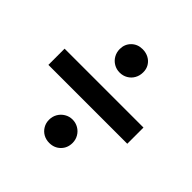

<svg xmlns="http://www.w3.org/2000/svg" viewBox="-154 -721 827 827"><g transform="rotate(45 260.0 -307.0)"><path d="M188.5 -522.5Q188.5 -552.2 208.5 -572Q228.5 -591.8 258.8 -591.8Q279.3 -591.8 295.9 -583Q312.5 -574.2 322 -558.3Q331.5 -542.5 331.1 -522.5Q331.1 -502.4 321.8 -485.8Q312.5 -469.2 296.1 -459.7Q279.8 -450.2 259.8 -450.2Q240.2 -450.2 223.9 -459.7Q207.5 -469.2 198 -485.8Q188.5 -502.4 188.5 -522.5ZM188.5 -91.8Q188.5 -111.8 198 -128.2Q207.5 -144.5 223.9 -154.3Q240.2 -164.1 259.8 -164.1Q279.3 -164.1 295.7 -154.5Q312 -145 321.5 -128.7Q331.1 -112.3 331.1 -92.8Q331.1 -62 310.8 -41.7Q290.5 -21.5 259.8 -21.5Q239.7 -21.5 223.6 -30.5Q207.5 -39.6 198 -55.7Q188.5 -71.8 188.5 -91.8ZM19.5 -355.5H500V-256.8H19.5Z"/></g></svg>

Font: Reddit Sans Fudge SemiBold
Style: Regular
Weight: 600
Designer: Stephen Hutchings
Foundry: Reddit
Version: Version 1.011